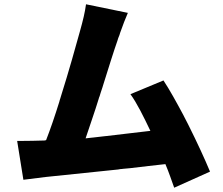

<svg xmlns="http://www.w3.org/2000/svg" viewBox="-20 -821 1040 895"><path d="M959 -21C935 -79 899 -157 860 -235L855 -245C850 -255 845 -264 840 -274L835 -284C803 -344 771 -402 742 -446L588 -382C618 -341 649 -278 681 -211C617 -204 549 -195 477 -187L467 -186C450 -184 433 -182 415 -180L405 -179C396 -178 387 -177 379 -176C387 -201 397 -229 407 -259L412 -274C421 -300 430 -328 439 -357L442 -367C444 -371 445 -374 446 -378L449 -388C452 -397 455 -406 458 -415L461 -425C487 -508 511 -585 528 -633C529 -636 530 -640 531 -643L535 -653C535 -654 536 -656 537 -658L540 -668C552 -702 565 -736 576 -761L381 -801C376 -764 367 -726 352 -673C334 -608 301 -489 264 -372L261 -362C260 -360 260 -358 259 -356L256 -345C236 -281 215 -219 195 -168C190 -166 189 -166 184 -166C154 -165 109 -164 74 -164H60L89 17C122 13 168 7 193 4C268 -4 401 -18 531 -31L542 -33C546 -33 549 -33 553 -34L564 -35L575 -36L586 -37C646 -44 703 -51 751 -56C768 -16 780 21 792 54L959 -21Z"/></svg>

Font: Glow Sans SC Normal Heavy
Style: Regular
Weight: 900
Designer: Ryoko NISHIZUKA (kana, bopomofo & ideographs); Paul D. Hunt (Latin, Greek & Cyrillic); Sandoll Communications, Soo-young
Version: Version 0.93